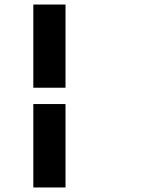

<svg xmlns="http://www.w3.org/2000/svg" viewBox="-20 -764 640 847"><path d="M127 -377V-744H269V-377ZM127 63V-305H269V63Z"/></svg>

Font: LilGrotesk Bold
Style: Regular
Weight: 700
Designer: BSozoo
Foundry: BSozoo
Version: Version 1.001;PS 001.001;hotconv 1.0.70;makeotf.lib2.5.58329